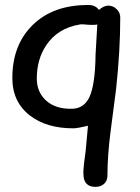

<svg xmlns="http://www.w3.org/2000/svg" viewBox="-20 -539 560 767"><path d="M443.8 -183.6 421.4 -11.2Q409.2 85 409.2 162.6Q409.2 182.6 396 195.1Q382.8 207.5 361.3 207.5Q316.4 207.5 313.5 162.1Q312 142.6 315.9 112.3L322.3 62.5L331.5 -36.6Q289.6 -26.4 272.5 -26.4Q166 -26.4 100.1 -77.1Q29.3 -131.3 29.3 -227.5Q29.3 -358.9 109.9 -438.5Q192.4 -520 334.5 -519Q361.3 -519 375 -499.5Q396 -516.6 412.1 -516.6Q431.6 -516.6 446 -502.4Q460.4 -488.3 460.4 -469.7Q460.4 -337.4 443.8 -183.6ZM299.8 -441.4Q210 -426.8 164.1 -357.4Q127 -301.3 127 -225.6Q127 -172.4 162.1 -139.2Q200.7 -102.5 269 -104.5Q315.4 -106 336.9 -150.4Q360.4 -200.7 361.8 -321.8L368.7 -441.4Q358.9 -438.5 334.5 -439.9Q307.6 -442.9 299.8 -441.4Z"/></svg>

Font: Righma Çiddhi
Style: Regular
Weight: 400
Designer: R.S. Wihananto
Foundry: R.S. Wihananto
Version: Version 2.0.1